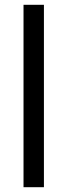

<svg xmlns="http://www.w3.org/2000/svg" viewBox="-20 -780 280 800"><path d="M163 0V-760H78V0Z"/></svg>

Font: Noto Sans Georgian SemiCondensed
Style: Regular
Weight: 400
Width: 4
Designer: Monotype Design Team, Akaki Razmadze
Foundry: Google LLC
Version: Version 2.005